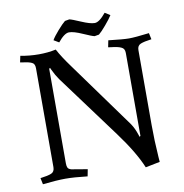

<svg xmlns="http://www.w3.org/2000/svg" viewBox="-88 -884 940 982"><g transform="rotate(-10 382.0 -393.5)"><path d="M191 -77Q191 -62 195 -54Q199 -46 213 -42L296 -28L289 8Q219 0 175 0Q131 0 57 8L50 -25Q90 -30 107.5 -37.5Q125 -45 125 -69V-583Q125 -607 109 -613Q95 -620 61 -624L50 -626L57 -659Q104 -650 152 -650Q200 -650 241 -659Q262 -619 303 -563L554 -216Q571 -191 582 -157L586 -145L591 -149V-580Q591 -603 574 -610Q558 -618 520 -622L507 -624L514 -659Q590 -650 620.5 -650Q651 -650 725 -659L732 -626Q693 -621 675 -613.5Q657 -606 657 -583V-193Q657 -113 663 -29L665 -1L590 14Q555 -70 475 -178L232 -507Q215 -531 201 -561L196 -572L191 -568ZM265 -692 238 -708Q248 -726 273.5 -755Q299 -784 313 -795L336 -799Q348 -797 393 -777.5Q438 -758 461.5 -758Q485 -758 520 -801L547 -784Q536 -766 510.5 -736Q485 -706 472 -696L449 -692Q437 -694 392 -714Q347 -734 323 -734Q299 -734 265 -692Z"/></g></svg>

Font: Buenard
Style: Regular
Weight: 400
Designer: Gustavo Ibarra
Foundry: FontFuror
Version: Version 1.001 2011